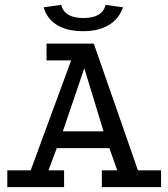

<svg xmlns="http://www.w3.org/2000/svg" viewBox="-20 -768 691 788"><path d="M10 0V-69H106L272 -520H171V-589H365L546 -69H641V0H398V-69H461L429 -160H213L179 -69H243V0ZM238 -229H405L326 -488ZM322 -640Q256 -640 214.5 -665Q173 -690 159 -738L231 -748Q245 -694 322 -694Q401 -694 413 -748L485 -738Q468 -690 426 -665Q384 -640 322 -640Z"/></svg>

Font: Podkova VF Beta
Style: Regular
Weight: 400
Designer: Ilya Yudin
Foundry: Cyreal (www.cyreal.org)
Version: Version 2.100